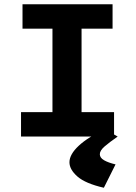

<svg xmlns="http://www.w3.org/2000/svg" viewBox="-20 -643 640 904"><path d="M79 0V-115H227V-508H86V-623H510V-508H364V-115H517V0ZM524 131 469 241Q382 221 344.5 188Q307 155 307 121Q307 84 351 43Q395 2 475 -34L534 0Q495 27 472.5 46.5Q450 66 450 83Q450 100 470 111.5Q490 123 524 131Z"/></svg>

Font: Inconsolata Expanded Black
Style: Regular
Weight: 900
Width: 7
Monospace: yes
Designer: Raph Levien, Cyreal, Brenton Simpson
Foundry: Raph Levien, Cyreal, Google
Version: Version 3.001; ttfautohint (v1.8.2.53-6de2)